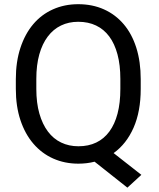

<svg xmlns="http://www.w3.org/2000/svg" viewBox="-20 -762 748 906"><path d="M644 -342.3Q644 -236.3 610.4 -159.7Q576.7 -83 516.1 -39.6L647 63L581.1 123.5L426.3 1Q390.1 10.3 350.1 10.3Q285.2 10.3 231 -13.9Q176.8 -38.1 137.5 -84Q98.1 -129.9 76.4 -195.1Q54.7 -260.3 54.7 -342.3V-388.7Q54.7 -470.7 76.4 -536.4Q98.1 -602.1 136.7 -647.7Q175.3 -693.4 229.7 -717.8Q284.2 -742.2 349.1 -742.2Q416 -742.2 470.5 -717.8Q524.9 -693.4 563.7 -647.7Q602.5 -602.1 623.3 -536.4Q644 -470.7 644 -388.7ZM547.9 -389.6Q547.9 -455.1 534.4 -505.4Q521 -555.7 495.6 -589.8Q470.2 -624 433.3 -641.6Q396.5 -659.2 349.1 -659.2Q304.2 -659.2 267.8 -641.6Q231.4 -624 205.6 -589.8Q179.7 -555.7 165.5 -505.4Q151.4 -455.1 151.4 -389.6V-342.3Q151.4 -276.4 165.8 -226.1Q180.2 -175.8 206.1 -141.4Q231.9 -106.9 268.6 -89.4Q305.2 -71.8 350.1 -71.8Q397.5 -71.8 434.1 -89.4Q470.7 -106.9 496.1 -141.4Q521.5 -175.8 534.7 -226.1Q547.9 -276.4 547.9 -342.3Z"/></svg>

Font: Roboto2
Style: Regular
Weight: 400
Designer: Google
Foundry: Google
Version: Version 2.000981-w3; 2014; ttfautohint (v1.1) -l 5 -r 24 -G 